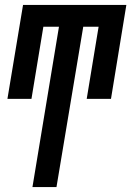

<svg xmlns="http://www.w3.org/2000/svg" viewBox="-20 -550 540 775"><path d="M111 205 218 -442H155L107 -151H10L73 -530H490L428 -151H330L378 -442H316L208 205Z"/></svg>

Font: Iosevka Slab Semibold Oblique
Style: Regular
Weight: 600
Italic angle: -9°
Monospace: yes
Designer: Belleve Invis
Foundry: Belleve Invis
Version: Version 11.1.1; ttfautohint (v1.8.3)